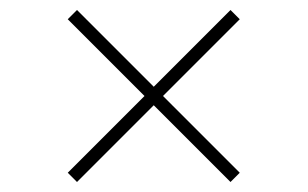

<svg xmlns="http://www.w3.org/2000/svg" viewBox="-20 -448 615 384"><path d="M115.5 -102.5 269 -256 115.5 -409.5 134 -428 287.5 -274.5 441 -428 459.5 -409.5 306 -256 459.5 -102.5 441 -84 287.5 -237.5 134 -84Z"/></svg>

Font: Newsreader 72pt Light
Style: Regular
Weight: 300
Designer: Hugues Gentile
Foundry: Production Type
Version: Version 1.003; ttfautohint (v1.8.3)